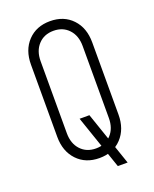

<svg xmlns="http://www.w3.org/2000/svg" viewBox="-157 -854 827 1031"><g transform="rotate(-20 257.0 -338.0)"><path d="M334 90 228 -219H284L390 90ZM257 16Q178.5 16 130.2 -35Q82 -86 82 -169V-581Q82 -664.5 130.2 -715.2Q178.5 -766 257 -766Q336 -766 384 -715.2Q432 -664.5 432 -581V-169Q432 -86 384 -35Q336 16 257 16ZM257 -39Q311 -39 344 -74.8Q377 -110.5 377 -169V-581Q377 -639.5 344 -675.2Q311 -711 257 -711Q203 -711 170 -675.2Q137 -639.5 137 -581V-169Q137 -110.5 170 -74.8Q203 -39 257 -39Z"/></g></svg>

Font: Mohave Light Light
Style: Regular
Weight: 300
Version: Version 2.003